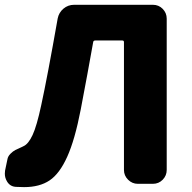

<svg xmlns="http://www.w3.org/2000/svg" viewBox="-23 -764 799 798"><path d="M77.1 13.7Q57.6 13.7 43.9 12.7Q19.5 11.7 6.8 -8.8Q-2.9 -24.4 -2.9 -42Q-2.9 -47.9 -2 -54.7L7.8 -101.6Q9.8 -114.3 20.5 -125Q31.2 -135.7 41 -140.6Q50.8 -145.5 68.4 -153.3Q72.3 -155.3 74.2 -156.2Q94.7 -165 112.3 -202.6Q129.9 -240.2 148.4 -327.1Q173.8 -443.4 216.8 -687.5Q221.7 -711.9 240.7 -728Q259.8 -744.1 285.2 -744.1H612.3Q636.7 -744.1 653.3 -727.1Q669.9 -710 669.9 -686.5V-57.6Q669.9 -34.2 653.3 -17.1Q636.7 0 612.3 0H549.8Q526.4 0 509.3 -17.1Q492.2 -34.2 492.2 -57.6V-588.9Q492.2 -595.7 485.4 -595.7H373Q365.2 -595.7 364.3 -588.9Q341.8 -461.9 312.5 -308.6Q288.1 -182.6 256.3 -112.3Q224.6 -42 183.1 -14.2Q141.6 13.7 77.1 13.7Z"/></svg>

Font: Gen Jyuu Gothic Heavy
Style: Bold
Weight: 900
Designer: [Source Han Sans]
Ryoko NISHIZUKA  (kana & ideographs); Paul D. Hunt (Latin, Greek & Cyrillic); Wenlong ZHANG  (bopomofo
Version: Version 1.002.20150607